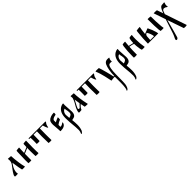

<svg xmlns="http://www.w3.org/2000/svg" viewBox="501 -2392 4798 4798"><g transform="rotate(-45 2900.5 7.5)"><path d="M237 -373Q237 -385 233 -441Q309 -439 338 -433Q343 -319 363 -180Q374 -98 399 0Q376 3 349 3Q318 3 295 0Q276 -65 250 -255Q250 -261 248 -273Q246 -285 246 -291L214 -246Q142 -141 142 -44Q142 -28 148 0Q133 3 92 3H90Q58 3 46 0Q43 -9 43 -18Q43 -41 60 -70Q76 -99 95.5 -127.5Q115 -156 144.5 -194.5Q174 -233 185 -248L210 -282Q237 -328 237 -373Z M622 0Q598 4 570 4Q539 4 519 0Q517 -30 517 -104Q517 -218 525 -367Q525 -374 529 -430Q563 -441 631 -443Q629 -399 624 -257L768 -319Q770 -402 774 -431Q813 -442 876 -442Q871 -334 871 -210V-198Q871 -42 876 0Q840 4 835 4H821Q806 4 770 0Q766 -46 766 -163V-227Q766 -270 767 -291L624 -229Q622 -210 622 -91Q622 -91 622 0Z M1335 0Q1301 4 1285 4Q1266 4 1232 0Q1228 -42 1228 -233Q1228 -346 1232 -413H1113Q1113 -385 1112 -365L1111 -303Q1111 -238 1108 -193Q1084 -189 1056 -189Q1040 -189 1006 -193Q1008 -215 1008 -278V-321Q1008 -337 1007 -368Q1006 -399 1006 -413H965Q957 -413 957 -425Q957 -437 965 -437H1550Q1560 -437 1560 -428Q1560 -418 1553 -411Q1513 -371 1503 -286Q1502 -282 1496.5 -281.5Q1491 -281 1489 -284Q1467 -313 1447 -382L1439 -413H1336Q1333 -356 1333 -217V-159Q1333 -96 1335 0Z M1647 -54Q1647 -88 1639.5 -151Q1632 -214 1632 -245Q1632 -337 1660 -370Q1689 -405 1741.5 -424.5Q1794 -444 1843 -444Q1857 -444 1863 -443Q1865 -434 1865 -420Q1865 -377 1848 -375Q1761 -362 1731 -321Q1725 -313 1725 -294V-236Q1776 -267 1850 -293Q1852 -275 1852 -258Q1852 -228 1848 -213Q1779 -189 1727 -145V-76Q1788 -76 1832 -120Q1840 -128 1844 -110Q1845 -103 1844 -99Q1832 -50 1786 -24Q1739 2 1669 2H1657H1652Q1647 1 1647 -31Z M2042 -77Q2091 -88 2116.5 -109.5Q2142 -131 2142 -177Q2142 -209 2135 -242L2126 -281Q2125 -289 2124 -304.5Q2123 -320 2123 -323Q2094 -318 2072.5 -294Q2051 -270 2041 -239Q2033 -217 2033 -198Q2033 -172 2042 -77ZM2186 -382Q2186 -338 2193 -260.5Q2200 -183 2200 -145Q2200 -59 2157 -22Q2133 0 2054 12Q2065 111 2065 187Q2065 290 2033 369Q2026 385 2009.5 401.5Q1993 418 1978 422H1975Q1967 422 1967 416Q1967 414 1968 413Q1996 357 1996 307Q1996 243 1992 196Q1969 -27 1969 -136Q1969 -341 2093 -417Q2142 -445 2182 -445Q2189 -445 2189 -435Q2189 -429 2187.5 -409.5Q2186 -390 2186 -382Z M2557 -434Q2557 -262 2616 3Q2616 3 2600 3Q2544 3 2512 -3Q2499 -54 2489 -123Q2460 -99 2438 -72Q2418 -46 2397 -3Q2367 3 2334 3Q2318 3 2304 0Q2303 -6 2303 -17Q2303 -41 2313 -72Q2320 -95 2331 -119.5Q2342 -144 2351 -160Q2360 -176 2377 -205.5Q2394 -235 2404 -252Q2433 -303 2452 -369Q2448 -401 2448 -440H2465Q2520 -440 2557 -434ZM2483 -157Q2481 -175 2472 -224.5Q2463 -274 2460 -307Q2447 -275 2426 -240Q2380 -157 2357 -102V-93Q2357 -68 2368 -68Q2369 -68 2374 -66L2378 -65Q2396 -65 2406 -74Q2408 -77 2427 -99Q2452 -128 2483 -157Z M3034 0Q3000 4 2984 4Q2965 4 2931 0Q2927 -42 2927 -233Q2927 -346 2931 -413H2812Q2812 -385 2811 -365L2810 -303Q2810 -238 2807 -193Q2783 -189 2755 -189Q2739 -189 2705 -193Q2707 -215 2707 -278V-321Q2707 -337 2706 -368Q2705 -399 2705 -413H2664Q2656 -413 2656 -425Q2656 -437 2664 -437H3249Q3259 -437 3259 -428Q3259 -418 3252 -411Q3212 -371 3202 -286Q3201 -282 3195.5 -281.5Q3190 -281 3188 -284Q3166 -313 3146 -382L3138 -413H3035Q3032 -356 3032 -217V-159Q3032 -96 3034 0Z M3753 -445Q3813 -445 3813 -433Q3813 -433 3811 -429Q3788 -402 3788 -356Q3788 -344 3791 -329Q3791 -323 3785 -323Q3780 -323 3766 -324.5Q3752 -326 3744 -326Q3709 -326 3696 -316Q3637 -273 3635 -4Q3634 28 3634 74V103Q3634 243 3627 312Q3621 360 3602 404Q3583 447 3559 458Q3553 460 3547 460Q3537 460 3537 454Q3537 450 3543 442Q3556 425 3563 375Q3574 304 3574 211V-4Q3574 -4 3570 -4Q3551 -4 3511 0Q3468 4 3445 9Q3401 -207 3370 -307Q3348 -378 3327 -424Q3325 -426 3325 -431Q3325 -440 3359 -440Q3359 -440 3373 -440Q3373 -440 3385 -440Q3427 -440 3445 -437Q3469 -375 3508 -226Q3547 -77 3554 -29Q3558 -29 3565.5 -28.5Q3573 -28 3577 -28Q3577 -119 3594 -217Q3611 -315 3639 -373Q3674 -445 3753 -445Z M3967 -77Q4016 -88 4041.5 -109.5Q4067 -131 4067 -177Q4067 -209 4060 -242L4051 -281Q4050 -289 4049 -304.5Q4048 -320 4048 -323Q4019 -318 3997.5 -294Q3976 -270 3966 -239Q3958 -217 3958 -198Q3958 -172 3967 -77ZM4111 -382Q4111 -338 4118 -260.5Q4125 -183 4125 -145Q4125 -59 4082 -22Q4058 0 3979 12Q3990 111 3990 187Q3990 290 3958 369Q3951 385 3934.5 401.5Q3918 418 3903 422H3900Q3892 422 3892 416Q3892 414 3893 413Q3921 357 3921 307Q3921 243 3917 196Q3894 -27 3894 -136Q3894 -341 4018 -417Q4067 -445 4107 -445Q4114 -445 4114 -435Q4114 -429 4112.5 -409.5Q4111 -390 4111 -382Z M4375 -440Q4367 -382 4363 -301Q4421 -290 4495 -269Q4498 -328 4501 -356Q4507 -399 4518 -429Q4558 -441 4596 -441Q4599 -441 4604.5 -440.5Q4610 -440 4612 -440Q4603 -370 4603 -289Q4603 -139 4629 0Q4607 3 4578 3Q4555 3 4529 0Q4508 -47 4498 -168Q4495 -204 4495 -242Q4451 -262 4361 -275Q4353 -169 4353 -44V0Q4329 4 4302 4Q4284 4 4248 0Q4247 -8 4247 -26V-54Q4247 -234 4267 -376Q4272 -410 4280 -432Q4316 -441 4356 -441Q4369 -441 4375 -440Z M4743 0Q4743 -172 4766 -375Q4769 -412 4773 -428Q4826 -442 4894 -442Q4876 -362 4863 -222Q4909 -240 5001 -278Q5006 -280 5013 -270Q5067 -164 5096 -58Q5104 -23 5107 0ZM5192 -440Q5242 -440 5273 -432Q5273 -260 5288 -76Q5292 -27 5299 0Q5270 3 5248 3Q5222 3 5192 0Q5187 -14 5182 -58Q5170 -190 5170 -386V-440Q5170 -440 5192 -440ZM4984 -24Q4974 -120 4913 -215Q4896 -211 4884 -202Q4862 -184 4856 -148Q4848 -64 4848 -24Z M5326 443Q5301 443 5301 418Q5301 400 5311 383Q5344 322 5364 264Q5378 223 5423.5 82.5Q5469 -58 5489 -117Q5476 -156 5438.5 -266.5Q5401 -377 5383 -428Q5381 -437 5386 -437H5429Q5481 -437 5493 -430Q5501 -406 5521.5 -346.5Q5542 -287 5550 -265Q5564 -301 5572 -320Q5613 -425 5663 -437Q5676 -440 5705 -441Q5734 -442 5747 -444Q5751 -445 5753 -445Q5762 -445 5762 -437Q5762 -431 5759 -425Q5742 -383 5742 -353Q5742 -326 5748 -308Q5750 -302 5741 -303Q5734 -304 5729 -308Q5706 -326 5688 -334Q5664 -343 5647 -343Q5632 -343 5617 -333Q5602 -323 5595 -309Q5584 -286 5563 -225Q5602 -109 5672.5 99.5Q5743 308 5757 348V350Q5757 364 5708 364Q5683 364 5653 360Q5647 342 5503 -74Q5490 -27 5474.5 32Q5459 91 5443 153.5Q5427 216 5421 237Q5377 395 5374 402Q5368 419 5354.5 431Q5341 443 5326 443Z"/></g></svg>

Font: Ponomar Unicode TT
Style: Regular
Weight: 400
Designer: Vladislav V. Dorosh, Yuri A.W. Shardt, Nikita Simmons, Aleksandr Andreev
Foundry: Ponomar Project
Version: 1.1